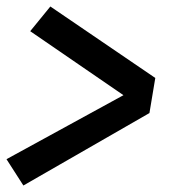

<svg xmlns="http://www.w3.org/2000/svg" viewBox="-27 -634 547 591"><path d="M45 -63 -7 -144 353 -341 66 -538 128 -614 451 -394 433 -286Z"/></svg>

Font: Iosevka Term Curly XBd Obl
Style: Regular
Weight: 800
Italic angle: -9°
Designer: Belleve Invis
Foundry: Belleve Invis
Version: Version 32.3.0